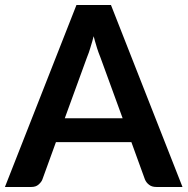

<svg xmlns="http://www.w3.org/2000/svg" viewBox="-25 -743 746 763"><path d="M232.4 -272.9H462.4L374.5 -513.7Q365.7 -535.6 360.8 -551.3Q351.1 -583 347.2 -599.1Q343.3 -583 333.5 -551.3Q329.6 -537.1 319.8 -512.7ZM416 -723.1 700.2 0H596.2Q578.1 0 567.4 -8.8Q556.2 -17.1 550.8 -30.3L497.1 -178.2H197.3L143.6 -30.3Q140.1 -20 127.9 -9.3Q117.2 0 99.6 0H-5.4L278.8 -723.1Z"/></svg>

Font: Lato-SemiBold
Style: Bold
Weight: 500
Designer: Lukasz Dziedzic with Adam Twardoch and Botio Nikoltchev
Foundry: tyPoland Lukasz Dziedzic
Version: ""